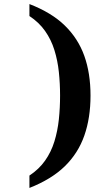

<svg xmlns="http://www.w3.org/2000/svg" viewBox="-20 -789 508 946"><path d="M125 137V76Q172 45 202 2.5Q232 -40 248 -92Q264 -144 270 -201Q276 -258 276 -318Q276 -377 270 -434Q264 -491 248 -542.5Q232 -594 202 -636.5Q172 -679 125 -710V-769Q234 -727 299.5 -663Q365 -599 395.5 -513.5Q426 -428 426 -318Q426 -208 395.5 -121Q365 -34 299.5 30Q234 94 125 137Z"/></svg>

Font: Noto Serif Bengali ExtraBold
Style: Regular
Weight: 800
Designer: Juan Bruce, Universal Thirst, Indian Type Foundry and the Monotype Design Team.
Foundry: Monotype Imaging Inc.
Version: Version 2.003